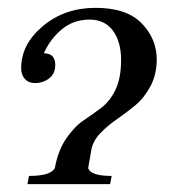

<svg xmlns="http://www.w3.org/2000/svg" viewBox="-20 -470 440 490"><path d="M121 -304Q121 -282 105.5 -270Q90 -258 69 -258Q53 -258 43.5 -268.5Q34 -279 34 -296Q34 -357 89.5 -403.5Q145 -450 224 -450Q303 -450 341.5 -410.5Q380 -371 380 -318Q380 -280 364 -250Q348 -220 325 -201Q302 -182 278 -165.5Q254 -149 235.5 -129.5Q217 -110 213 -87L205 -41Q211 -21 265 -21L261 0H50L54 -21Q109 -21 120 -41Q128 -86 149 -116.5Q170 -147 193 -162.5Q216 -178 238 -194.5Q260 -211 274.5 -240.5Q289 -270 289 -317Q289 -364 268 -392Q247 -420 209 -420Q167 -420 137 -394.5Q107 -369 92 -334Q121 -334 121 -304Z"/></svg>

Font: Judson
Style: Italic
Weight: 400
Italic angle: -9.5°
Version: Version 20110429